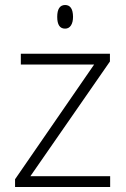

<svg xmlns="http://www.w3.org/2000/svg" viewBox="-20 -745 501 765"><path d="M418.9 0H40V-30.8L355 -487.8H63V-530.8H418V-500L101.1 -43H418.9ZM239.3 -630.9Q208 -630.9 208 -677.7Q208 -724.6 239.3 -725.1Q270.5 -725.1 271 -678.2Q271 -656.2 262.7 -643.6Q254.4 -630.9 239.3 -630.9Z"/></svg>

Font: OpenSans-Light
Style: Regular
Weight: 300
Foundry: Ascender Corporation
Version: Version 1.10